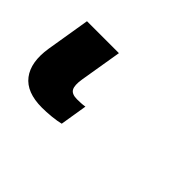

<svg xmlns="http://www.w3.org/2000/svg" viewBox="-53 -40 378 378"><g transform="rotate(45 136.0 149.5)"><path d="M76.7 240.7Q33.7 240.7 15.4 216.8Q-2.9 192.9 3.9 149.4L19 57.6H107.9L93.3 145.5Q90.3 164.1 94.7 172.1Q99.1 180.2 113.8 180.2Q119.6 180.2 124.5 179.9Q129.4 179.7 135.7 178.7L126.5 235.4Q117.2 237.8 102.8 239.3Q88.4 240.7 76.7 240.7Z"/></g></svg>

Font: Inter 17pt Medium
Style: Italic
Weight: 500
Italic angle: -9.3988°
Version: Version 4.001;git-66647c0bb